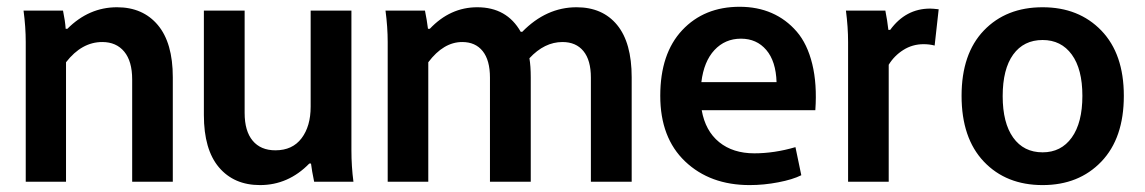

<svg xmlns="http://www.w3.org/2000/svg" viewBox="-20 -531 3347 561"><path d="M55.2 0V-408.2Q55.2 -451.7 48.8 -500H164.1Q170.4 -469.7 171.9 -446.8H176.8Q239.7 -509.8 321.8 -509.8Q397.5 -509.8 441.2 -457.8Q484.9 -405.8 484.9 -305.2V0H366.2V-298.8Q366.2 -352.1 343 -380.1Q319.8 -408.2 278.8 -408.2Q218.8 -408.2 172.9 -349.1V0Z M887.7 -219.2V-500H1006.8V-91.8Q1006.8 -44.9 1012.7 0H897.9Q891.1 -32.7 888.7 -53.2H883.8Q822.3 9.8 739.7 9.8Q663.6 9.8 619.6 -42.2Q575.7 -94.2 575.7 -194.8V-500H694.8V-201.2Q694.8 -147.9 718.3 -119.9Q741.7 -91.8 784.7 -91.8Q834.5 -91.8 861.1 -127Q887.7 -162.1 887.7 -219.2Z M1526.9 -360.8Q1530.8 -337.9 1530.8 -305.2V0H1411.6V-304.2Q1411.6 -355 1390.4 -381.6Q1369.1 -408.2 1330.6 -408.2Q1275.9 -408.2 1231.4 -349.1V0H1112.8V-408.2Q1112.8 -451.7 1106.4 -500H1221.7Q1227.5 -471.7 1230.5 -446.8H1235.8Q1295.4 -509.8 1374.5 -509.8Q1460.9 -509.8 1501.5 -438H1505.9Q1576.2 -509.8 1664.6 -509.8Q1740.7 -509.8 1783.2 -458Q1825.7 -406.2 1825.7 -305.2V0H1706.5V-304.2Q1706.5 -355 1684.8 -381.6Q1663.1 -408.2 1623.5 -408.2Q1570.8 -408.2 1526.9 -360.8Z M2029.3 -291H2249Q2247.1 -352.1 2219 -385Q2190.9 -418 2145 -418Q2098.6 -418 2067.6 -384.8Q2036.6 -351.6 2029.3 -291ZM2362.3 -209H2030.3Q2041 -148.4 2081.3 -115.7Q2121.6 -83 2184.1 -83Q2242.7 -83 2304.2 -101.1L2321.3 -19Q2295.9 -6.3 2253.9 1.7Q2211.9 9.8 2170.4 9.8Q2054.7 9.8 1981.9 -59.3Q1909.2 -128.4 1909.2 -251Q1909.2 -374.5 1973.4 -442.9Q2037.6 -511.2 2141.1 -511.2Q2192.9 -511.2 2234.9 -492.9Q2276.9 -474.6 2307.9 -438.7Q2338.9 -402.8 2353.3 -344Q2367.7 -285.2 2362.3 -209Z M2458 0V-408.2Q2458 -451.7 2451.7 -500H2566.9Q2572.8 -470.2 2575.7 -443.8H2581.1Q2626.5 -505.9 2697.8 -505.9Q2705.1 -505.9 2722.7 -503.9L2710.9 -397.9Q2695.8 -401.9 2678.7 -401.9Q2646 -401.9 2619.4 -385Q2592.8 -368.2 2576.7 -341.8V0Z M2789.6 -251Q2789.6 -374 2854.7 -441.9Q2919.9 -509.8 3026.4 -509.8Q3132.3 -509.8 3198 -441.7Q3263.7 -373.5 3263.7 -251Q3263.7 -127.4 3198 -58.8Q3132.3 9.8 3026.4 9.8Q2919.9 9.8 2854.7 -58.8Q2789.6 -127.4 2789.6 -251ZM2909.7 -250Q2909.7 -171.9 2940.4 -128.9Q2971.2 -85.9 3026.4 -85.9Q3080.6 -85.9 3111.6 -129.2Q3142.6 -172.4 3142.6 -251Q3142.6 -329.1 3111.6 -371.6Q3080.6 -414.1 3026.4 -414.1Q2971.2 -414.1 2940.4 -371.6Q2909.7 -329.1 2909.7 -250Z"/></svg>

Font: LT Hoop SemBd
Style: Regular
Weight: 600
Designer: Daniel Lyons
Foundry: LyonsType
Version: Version 1.000